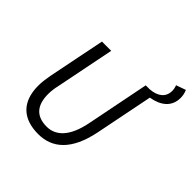

<svg xmlns="http://www.w3.org/2000/svg" viewBox="-210 -978 1160 1160"><g transform="rotate(45 370.0 -398.0)"><path d="M740 -751C740 -770 737 -787 728 -808L666 -786C672 -771 674 -757 674 -745C674 -692 635 -660 569 -656H537L457 -254C429 -111 365 -56 290 -56C199 -56 157 -108 157 -202C157 -226 160 -251 167 -281L242 -656H163L89 -288C83 -255 79 -223 79 -196C79 -59 153 12 286 12C404 12 495 -62 533 -251L607 -621C685 -634 740 -675 740 -751Z"/></g></svg>

Font: Cambridge Sans Italic
Style: Regular
Weight: 400
Italic angle: -11°
Version: Version 2.000;PS 002.000;hotconv 1.0.88;makeotf.lib2.5.64775